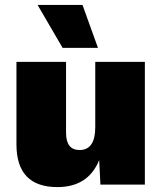

<svg xmlns="http://www.w3.org/2000/svg" viewBox="-20 -752 659 782"><path d="M316 -732 379 -557H235L133 -732ZM214 10Q47 10 47 -164V-500H249V-211Q249 -141 304 -141Q368 -141 368 -234V-500H570V0H389L384 -100Q339 10 214 10Z"/></svg>

Font: Elaine Sans ExtraBold
Style: Regular
Weight: 800
Designer: Wei Huang
Foundry: Wei Huang
Version: Version 2.001;December 24, 2019;FontCreator 12.0.0.2547 64-b